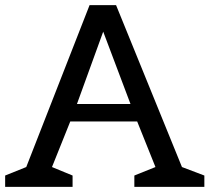

<svg xmlns="http://www.w3.org/2000/svg" viewBox="-30 -726 814 746"><path d="M764 0H492V-44L574 -77L503 -254H243L172 -77L252 -44V0H-10V-44L72 -77L318 -706H421L677 -77L764 -44ZM477 -322 371 -603 269 -322Z"/></svg>

Font: Belgrano
Style: Regular
Weight: 400
Designer: Daniel Hernandez
Foundry: Daniel Hernndez
Version: Version 1.003